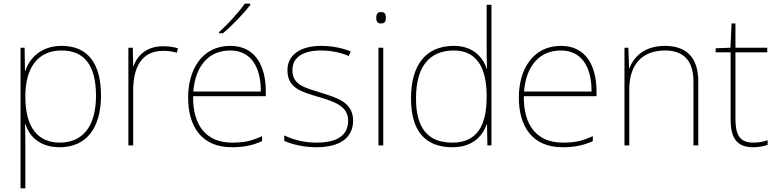

<svg xmlns="http://www.w3.org/2000/svg" viewBox="-20 -786 4198 1038"><path d="M313 -538C203 -538 139 -472 117 -402H115L113 -528H91V232H117V15C117 -27 117 -71 115 -116H117C139 -46 198 10 303 10C444 10 526 -91 526 -269C526 -445 453 -538 313 -538ZM313 -513C435 -513 499 -434 499 -269C499 -101 426 -15 303 -15C189 -15 117 -92 117 -262V-265C117 -421 185 -513 313 -513Z M861 -536C776 -536 721 -488 702 -427H700L698 -528H674V0H700V-297C700 -428 750 -511 861 -511C891 -511 911 -508 936 -501L942 -525C918 -532 893 -536 861 -536Z M1333 -759V-766H1303C1274 -723 1209 -652 1164 -612V-606H1185C1238 -650 1298 -714 1333 -759ZM1225 -538C1071 -538 997 -408 997 -259C997 -104 1068 10 1234 10C1298 10 1346 0 1397 -23V-50C1335 -22 1298 -15 1234 -15C1097 -15 1022 -105 1024 -266H1417V-291C1417 -430 1360 -538 1225 -538ZM1225 -513C1337 -513 1391 -423 1390 -291H1025C1037 -436 1113 -513 1225 -513Z M1889 -134C1889 -235 1799 -258 1711 -286C1630 -312 1561 -325 1561 -407C1561 -478 1620 -513 1716 -513C1769 -513 1828 -501 1865 -483L1876 -508C1834 -525 1779 -538 1716 -538C1604 -538 1534 -489 1534 -407C1534 -309 1609 -290 1702 -262C1790 -236 1862 -212 1862 -134C1862 -60 1812 -15 1691 -15C1629 -15 1570 -28 1517 -54V-24C1555 -7 1618 10 1691 10C1823 10 1889 -45 1889 -134Z M2039 -721C2019 -721 2014 -706 2014 -690C2014 -673 2019 -659 2039 -659C2063 -659 2066 -673 2066 -690C2066 -706 2063 -721 2039 -721ZM2052 -528H2026V0H2052Z M2426 10C2531 10 2587 -46 2611 -113H2613L2615 0H2637V-760H2611V-543C2611 -501 2611 -459 2613 -414H2611C2589 -484 2530 -538 2434 -538C2284 -538 2202 -437 2202 -254C2202 -83 2274 10 2426 10ZM2426 -15C2292 -15 2229 -94 2229 -254C2229 -427 2302 -513 2434 -513C2553 -513 2611 -426 2611 -266V-263C2611 -107 2559 -15 2426 -15Z M3013 -538C2859 -538 2785 -408 2785 -259C2785 -104 2856 10 3022 10C3086 10 3134 0 3185 -23V-50C3123 -22 3086 -15 3022 -15C2885 -15 2810 -105 2812 -266H3205V-291C3205 -430 3148 -538 3013 -538ZM3013 -513C3125 -513 3179 -423 3178 -291H2813C2825 -436 2901 -513 3013 -513Z M3575 -538C3463 -538 3406 -478 3383 -417H3381L3377 -528H3356V0H3382V-302C3382 -446 3460 -513 3575 -513C3672 -513 3729 -462 3729 -345V0H3755V-346C3755 -477 3689 -538 3575 -538Z M4051 -15C3977 -15 3956 -61 3956 -143V-503H4128V-528H3956V-659H3935L3929 -528L3849 -525V-503H3930V-140C3930 -47 3958 10 4051 10C4086 10 4108 4 4130 -3V-28C4108 -20 4084 -15 4051 -15Z"/></svg>

Font: Noto Sans Gurmukhi Thin
Style: Regular
Weight: 100
Designer: Jelle Bosma - Monotype Design Team
Foundry: Monotype Imaging Inc.
Version: Version 2.004